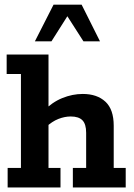

<svg xmlns="http://www.w3.org/2000/svg" viewBox="-20 -822 587 842"><path d="M13.5 0V-85.5H71.8V-497.5H9.2V-583H192.7V-337.5L170.4 -335Q208.6 -373.8 253.1 -391.9Q297.6 -410 342.9 -410Q405.7 -410 442.2 -376.1Q478.7 -342.3 478.7 -270.7V-85.5H531.3V0H299.5V-85.5H357.8V-239.8Q357.8 -277.8 341.5 -294.5Q325.2 -311.2 290.3 -311.2Q263.7 -311.2 236.1 -300.4Q208.6 -289.7 181.5 -264.5L192.7 -297.8V-85.5H245.3V0ZM133 -640.8 214.8 -801.5H338L418.5 -640.8H345.9L275.4 -750.8L205.7 -640.8Z"/></svg>

Font: Rokkitt SemiBold
Style: Regular
Weight: 600
Designer: Vernon Adams
Foundry: Vernon Adams
Version: Version 3.103